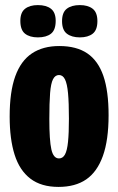

<svg xmlns="http://www.w3.org/2000/svg" viewBox="-20 -722 465 755"><path d="M210 13Q142 13 99.5 -19.5Q57 -52 37.5 -113.5Q18 -175 18 -264Q18 -361 40 -422Q62 -483 105.5 -512Q149 -541 213 -541Q281 -541 323.5 -512Q366 -483 386.5 -423.5Q407 -364 407 -269Q407 -171 384.5 -108.5Q362 -46 319 -16.5Q276 13 210 13ZM212 -99Q227 -99 235.5 -114.5Q244 -130 247.5 -164.5Q251 -199 251 -255Q251 -318 247.5 -355.5Q244 -393 235.5 -410Q227 -427 212 -427Q197 -427 188.5 -410.5Q180 -394 177 -356Q174 -318 174 -254Q174 -170 182 -134.5Q190 -99 212 -99ZM294 -575Q262 -575 243 -589.5Q224 -604 224 -639Q224 -673 242.5 -687.5Q261 -702 294 -702Q326 -702 344.5 -687.5Q363 -673 363 -639Q363 -604 344.5 -589.5Q326 -575 294 -575ZM129 -575Q97 -575 78.5 -589.5Q60 -604 60 -640Q60 -673 78.5 -687.5Q97 -702 129 -702Q162 -702 180.5 -687.5Q199 -673 199 -640Q199 -604 180.5 -589.5Q162 -575 129 -575Z"/></svg>

Font: Bricolage Grotesque 72pt Condensed ExtraBold
Style: Regular
Weight: 800
Width: 3
Designer: Mathieu Triay
Foundry: Atelier Triay
Version: Version 1.001;gftools[0.9.33.dev8+g029e19f]